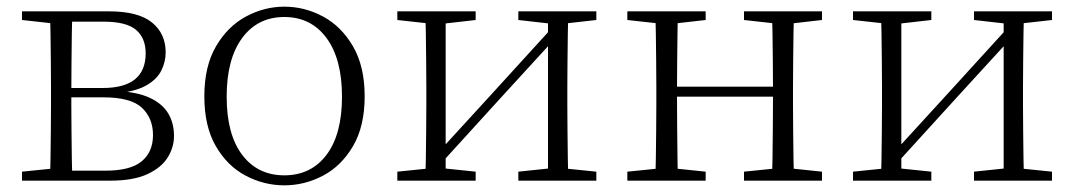

<svg xmlns="http://www.w3.org/2000/svg" viewBox="-20 -542 3223 576"><path d="M46 0V-27L155 -38L163 -30H297Q371 -30 405 -58Q439 -86 439 -137Q439 -187 406 -218.5Q373 -250 290 -250H163V-278H288Q417 -278 417 -382Q417 -428 388 -452.5Q359 -477 291 -477H163L155 -470L46 -482V-508H306Q395 -508 436 -474.5Q477 -441 477 -385Q477 -356 463.5 -329.5Q450 -303 417.5 -285Q385 -267 328 -262L331 -269Q392 -266 429.5 -248.5Q467 -231 484.5 -202Q502 -173 502 -134Q502 -100 483 -69.5Q464 -39 422 -19.5Q380 0 310 0ZM130 0Q131 -24 131.5 -64.5Q132 -105 132.5 -148.5Q133 -192 133 -226V-283Q133 -316 132.5 -359.5Q132 -403 131.5 -443.5Q131 -484 130 -508H197Q196 -484 195.5 -443Q195 -402 194.5 -355Q194 -308 194 -267V-226Q194 -192 194.5 -148.5Q195 -105 195.5 -64.5Q196 -24 197 0Z M833 14Q772 14 717 -15Q662 -44 627.5 -103.5Q593 -163 593 -253Q593 -343 628 -403Q663 -463 718 -492.5Q773 -522 833 -522Q894 -522 949 -492.5Q1004 -463 1039 -403Q1074 -343 1074 -253Q1074 -163 1039 -103.5Q1004 -44 949 -15Q894 14 833 14ZM833 -16Q913 -16 959.5 -77.5Q1006 -139 1006 -252Q1006 -365 959.5 -428Q913 -491 833 -491Q753 -491 706.5 -428Q660 -365 660 -252Q660 -139 706.5 -77.5Q753 -16 833 -16Z M1172 0V-27L1280 -38H1301L1407 -27V0ZM1535 0V-27L1640 -38H1661L1769 -27V0ZM1256 0Q1257 -24 1257.5 -64.5Q1258 -105 1258.5 -148.5Q1259 -192 1259 -226V-283Q1259 -316 1258.5 -359.5Q1258 -403 1257.5 -443.5Q1257 -484 1256 -508H1317V0ZM1297 -45 1267 -61H1273L1457 -262L1642 -465L1670 -447H1664L1480 -246ZM1624 0V-508H1685Q1684 -484 1683.5 -443.5Q1683 -403 1682.5 -359.5Q1682 -316 1682 -283V-226Q1682 -192 1682.5 -148.5Q1683 -105 1683.5 -64.5Q1684 -24 1685 0ZM1172 -482V-508H1407V-482L1302 -470H1281ZM1535 -482V-508H1769V-482L1662 -470H1641Z M1946 0Q1947 -24 1947.5 -64.5Q1948 -105 1948.5 -148.5Q1949 -192 1949 -226V-283Q1949 -316 1948.5 -359.5Q1948 -403 1947.5 -443.5Q1947 -484 1946 -508H2014Q2013 -484 2012.5 -443Q2012 -402 2011.5 -357Q2011 -312 2011 -275V-256Q2011 -207 2011.5 -157Q2012 -107 2012.5 -65.5Q2013 -24 2014 0ZM2295 0Q2297 -24 2297.5 -65.5Q2298 -107 2298.5 -157Q2299 -207 2299 -256V-275Q2299 -312 2298.5 -357Q2298 -402 2297.5 -443Q2297 -484 2295 -508H2362Q2361 -484 2360.5 -443.5Q2360 -403 2359.5 -359.5Q2359 -316 2359 -283V-226Q2359 -192 2359.5 -148.5Q2360 -105 2360.5 -64.5Q2361 -24 2362 0ZM1862 0V-27L1971 -38H1991L2097 -27V0ZM1862 -482V-508H2097V-482L1991 -470H1971ZM2212 0V-27L2320 -38H2341L2446 -27V0ZM2212 -482V-508H2446V-482L2341 -470H2320ZM1979 -252V-282H2329V-252Z M2539 0V-27L2647 -38H2668L2774 -27V0ZM2902 0V-27L3007 -38H3028L3136 -27V0ZM2623 0Q2624 -24 2624.5 -64.5Q2625 -105 2625.5 -148.5Q2626 -192 2626 -226V-283Q2626 -316 2625.5 -359.5Q2625 -403 2624.5 -443.5Q2624 -484 2623 -508H2684V0ZM2664 -45 2634 -61H2640L2824 -262L3009 -465L3037 -447H3031L2847 -246ZM2991 0V-508H3052Q3051 -484 3050.5 -443.5Q3050 -403 3049.5 -359.5Q3049 -316 3049 -283V-226Q3049 -192 3049.5 -148.5Q3050 -105 3050.5 -64.5Q3051 -24 3052 0ZM2539 -482V-508H2774V-482L2669 -470H2648ZM2902 -482V-508H3136V-482L3029 -470H3008Z"/></svg>

Font: Early Summer Mincho VF
Style: Regular
Weight: 250
Designer: GuiWonder
Version: Version 1.002